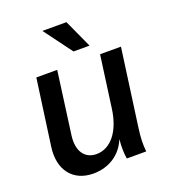

<svg xmlns="http://www.w3.org/2000/svg" viewBox="-139 -852 858 968"><g transform="rotate(-20 290.0 -368.0)"><path d="M197 14C281 14 349 -31 378 -105C374 -62 375 -31 380 0H484C480 -41 481 -75 488 -125L545 -540H433L395 -262C379 -143 320 -73 245 -73C182 -73 146 -123 158 -207L203 -540H91L42 -186C25 -64 89 14 197 14ZM312 -599H398L329 -750H200Z"/></g></svg>

Font: Ronzino Medium
Style: Italic
Weight: 500
Italic angle: -7.99998°
Designer: Nunzio Mazzaferro
Foundry: Collletttivo
Version: Version 1.000;Glyphs 3.3 (3337)